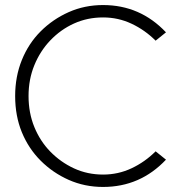

<svg xmlns="http://www.w3.org/2000/svg" viewBox="-20 -730 717 760"><path d="M388 10Q315 10 252 -18Q189 -46 141 -94Q93 -142 66.5 -206.5Q40 -271 40 -350Q40 -427 66.5 -492.5Q93 -558 141 -606Q189 -654 252 -682Q315 -710 388 -710Q535 -710 637 -602L596 -569Q554 -611 501 -636Q448 -661 388 -661Q326 -661 273 -637Q220 -613 179 -570Q139 -528 116 -472Q93 -416 93 -350Q93 -283 116 -227Q139 -171 179 -130Q220 -88 273 -63.5Q326 -39 388 -39Q448 -39 501 -64Q554 -89 596 -131L637 -98Q535 10 388 10Z"/></svg>

Font: Kulim Park ExtraLight
Style: Regular
Weight: 275
Designer: Noponies / Dale Sattler
Foundry: Noponies
Version: Version 1.000; ttfautohint (v1.8.3)